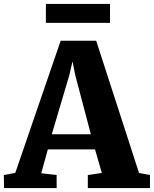

<svg xmlns="http://www.w3.org/2000/svg" viewBox="-36 -953 780 973"><path d="M41.5 -77 271.5 -746.5H451.5L668.5 -76.5L724 -66V0H409V-66L480 -76.5L445.5 -196H206.5L173 -75L251 -66V0H-15.5L-16.5 -66ZM424.5 -272.5 345.5 -571.5 331.5 -642 315 -571 226.5 -272.5ZM521.5 -933V-837H196.5V-933Z"/></svg>

Font: Merriweather Black
Style: Regular
Weight: 900
Designer: Eben Sorkin
Foundry: Eben Sorkin
Version: Version 2.200;gftools[0.9.31]